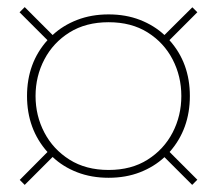

<svg xmlns="http://www.w3.org/2000/svg" viewBox="-20 -655 610 540"><path d="M35.5 -149 113.5 -227.5Q56 -292 56 -385Q56 -478 113.5 -542L35 -620.5L49.5 -635L128 -556.5Q157 -583.5 197 -599Q237 -614.5 285.5 -614.5Q334 -614.5 373.8 -599Q413.5 -583.5 442.5 -556.5L521 -634.5L535 -620.5L456.5 -542Q514 -478 514 -385Q514 -292 457 -227.5L535 -149.5L520.5 -135L442.5 -213Q413.5 -186 373.8 -170.5Q334 -155 285.5 -155Q237 -155 197 -170.5Q157 -186 128 -213.5L49.5 -135ZM80 -385Q80 -329.5 104.8 -282.2Q129.5 -235 175.5 -206Q221.5 -177 285.5 -177Q349.5 -177 395.2 -206Q441 -235 465.5 -282.2Q490 -329.5 490 -385Q490 -440.5 465.5 -487.8Q441 -535 395.2 -563.8Q349.5 -592.5 285.5 -592.5Q221.5 -592.5 175.5 -563.8Q129.5 -535 104.8 -487.8Q80 -440.5 80 -385Z"/></svg>

Font: Bodoni* 11pt Medium
Style: Regular
Weight: 500
Version: Version 2.3